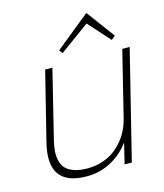

<svg xmlns="http://www.w3.org/2000/svg" viewBox="-128 -972 921 1078"><g transform="rotate(-15 332.5 -433.5)"><path d="M662.1 -629.9 505.9 0H463.9L492.2 -116.2H490.2Q446.3 -57.6 382.3 -23.9Q318.4 9.8 244.1 9.8Q12.2 9.8 71.8 -231.9L170.9 -629.9H212.9L116.2 -236.8Q107.4 -201.7 105.2 -173.8Q103 -146 109.1 -118.7Q115.2 -91.3 131.8 -73Q148.4 -54.7 180.7 -43.5Q212.9 -32.2 259.8 -32.2Q318.8 -32.2 371.8 -55.9Q424.8 -79.6 466.6 -130.4Q508.3 -181.2 525.9 -252L619.1 -629.9ZM478 -875 598.1 -712.9 575.2 -693.8 462.9 -818.8 460 -817.9 289.1 -693.8 274.9 -713.9 476.1 -877Z"/></g></svg>

Font: Sinkin Sans 200 X Light Italic
Style: Regular
Weight: 200
Italic angle: -112°
Designer: Keith Bates
Foundry: K-Type
Version: Sinkin Sans (version 1.0)  by Keith Bates   •   © 2014   www